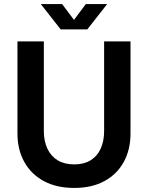

<svg xmlns="http://www.w3.org/2000/svg" viewBox="-20 -909 729 946"><path d="M346 17Q258 17 195.5 -17Q133 -51 99.5 -111.5Q66 -172 66 -251V-705H196V-263Q196 -214 213.5 -176.5Q231 -139 264.5 -119Q298 -99 346 -99Q393 -99 426 -119Q459 -139 476 -176.5Q493 -214 493 -263V-705H623V-251Q623 -172 590 -111.5Q557 -51 495 -17Q433 17 346 17ZM279 -764 181 -889H286L370 -777H319L403 -889H508L410 -764Z"/></svg>

Font: TikTok Sans 24pt SemiBold
Style: Regular
Weight: 600
Version: Version 4.000